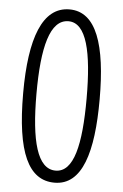

<svg xmlns="http://www.w3.org/2000/svg" viewBox="-53 -762 518 808"><g transform="rotate(5 206.0 -358.0)"><path d="M367 -358C367 -587 322 -724 208 -724C94 -724 44 -589 44 -356C44 -105 98 8 208 8C325 8 367 -134 367 -358ZM100 -358C100 -556 130 -674 208 -674C284 -674 312 -553 312 -357C312 -161 285 -43 208 -43C131 -43 100 -159 100 -358Z"/></g></svg>

Font: Noto Sans UI Condensed Light
Style: Regular
Weight: 300
Width: 3
Designer: Monotype Design Team
Foundry: Monotype Imaging Inc.
Version: Version 1.901